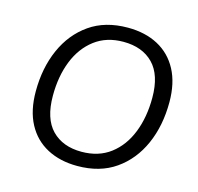

<svg xmlns="http://www.w3.org/2000/svg" viewBox="-105 -825 977 946"><g transform="rotate(15 383.5 -352.5)"><path d="M368 9Q280 9 214 -26Q148 -61 112 -128.5Q76 -196 76 -294Q76 -413 118 -508Q160 -603 239.5 -658.5Q319 -714 434 -714Q523 -714 588.5 -679Q654 -644 690 -576.5Q726 -509 726 -412Q726 -292 684 -197Q642 -102 562.5 -46.5Q483 9 368 9ZM370 -64Q457 -64 517 -109.5Q577 -155 608 -233.5Q639 -312 639 -411Q639 -527 583.5 -584Q528 -641 431 -641Q345 -641 285 -595.5Q225 -550 194 -472Q163 -394 163 -295Q163 -178 218.5 -121Q274 -64 370 -64Z"/></g></svg>

Font: Nunito Sans
Style: Italic
Weight: 400
Italic angle: -9°
Designer: Vernon Adams
Foundry: Vernon Adams
Version: Version 3.006; ttfautohint (v1.8.3)